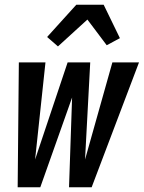

<svg xmlns="http://www.w3.org/2000/svg" viewBox="-20 -795 610 815"><path d="M55 0 60 -530H173L129 -118L267 -530H363L341 -118L457 -530H570L369 0H273L286 -381L151 0ZM226 -598 180 -638 304 -775H420L489 -633L433 -603L351 -712Z"/></svg>

Font: Lode
Style: Bold Italic
Weight: 700
Italic angle: -11°
Monospace: yes
Designer: Belleve Invis
Foundry: Belleve Invis
Version: Version 29.2.0; ttfautohint (v1.8.3)